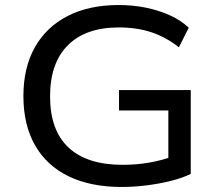

<svg xmlns="http://www.w3.org/2000/svg" viewBox="-20 -734 874 763"><path d="M463 9Q340 9 252.5 -33.5Q165 -76 119 -157Q73 -238 73 -352Q73 -465 118.5 -546Q164 -627 249 -670.5Q334 -714 451 -714Q509 -714 560 -703.5Q611 -693 654.5 -673.5Q698 -654 730 -624L691 -546Q639 -587 581 -606Q523 -625 452 -625Q321 -625 250 -554.5Q179 -484 179 -351Q179 -216 252.5 -147.5Q326 -79 467 -79Q523 -79 574 -88Q625 -97 671 -114L649 -72V-295H453V-376H738V-43Q706 -27 660.5 -15.5Q615 -4 564 2.5Q513 9 463 9Z"/></svg>

Font: Nunito Sans 10pt SemiExpanded Medium
Style: Regular
Weight: 500
Width: 6
Designer: Vernon Adams
Foundry: Vernon Adams
Version: Version 3.101;gftools[0.9.27]